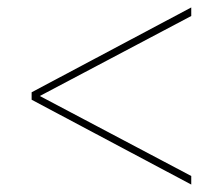

<svg xmlns="http://www.w3.org/2000/svg" viewBox="-20 -615 599 516"><path d="M494 -119V-142L87 -357L494 -572V-595L65 -367V-347Z"/></svg>

Font: Noto Serif Display
Style: Bold
Weight: 700
Designer: Monotype Design Team
Foundry: Monotype Imaging Inc.
Version: Version 2.009